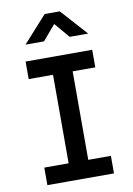

<svg xmlns="http://www.w3.org/2000/svg" viewBox="-96 -942 692 1002"><g transform="rotate(-10 250.0 -441.0)"><path d="M87 -742 213 -882H293L419 -742H321L253 -822L185 -742ZM72 0V-93H201V-562H72V-655H425V-562H305V-93H425V0Z"/></g></svg>

Font: Lekton
Style: Bold
Weight: 700
Designer: Paolo Mazzetti, Luciano Perondi, Raffaele Flato, Elena Papassissa, Emilio Macchia, Michela Povoleri, Tobias Seemiller, R
Version: Version 34.000